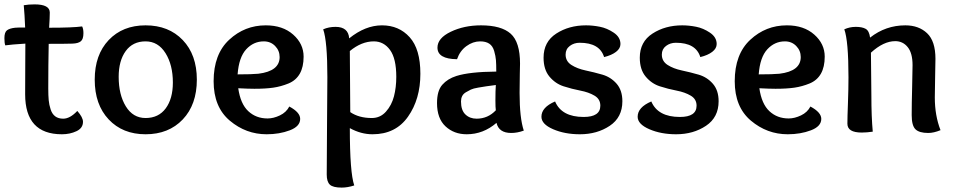

<svg xmlns="http://www.w3.org/2000/svg" viewBox="-20 -600 4336 872"><path d="M48.8 -474.1Q58.1 -475.1 94.2 -475.1Q91.8 -534.2 87.9 -576.2Q108.9 -580.1 137.2 -580.1Q206.1 -580.1 206.1 -543Q206.1 -519 203.1 -474.1Q311 -474.1 353 -480Q358.9 -469.2 358.9 -449.2Q358.9 -421.9 346.9 -412.4Q335 -402.8 309.1 -401.9Q278.8 -400.9 201.2 -400.9Q199.2 -307.1 199.2 -198.2Q199.2 -166 201.2 -145Q203.1 -124 210 -103Q216.8 -82 231 -71.5Q245.1 -61 267.1 -61Q297.9 -61 331.1 -96.2Q356.9 -66.9 356.9 -46.9Q356.9 -18.1 327.4 -4.2Q297.9 9.8 261.2 9.8Q94.2 9.8 94.2 -171.9Q94.2 -219.2 94.7 -302.7Q95.2 -386.2 95.2 -401.9Q30.8 -397.9 3.9 -394Q0 -404.8 0 -426.8Q0 -453.1 11.5 -462.2Q22.9 -471.2 48.8 -474.1Z M765.1 -225.1Q765.1 -305.2 731.7 -358.6Q698.2 -412.1 641.1 -412.1Q583 -412.1 551 -368.2Q519 -324.2 519 -251Q519 -169.9 551.5 -116.9Q584 -64 641.1 -64Q700.2 -64 732.7 -107.9Q765.1 -151.9 765.1 -225.1ZM641.1 9.8Q537.1 9.8 473.6 -57.6Q410.2 -125 410.2 -238.3Q410.2 -351.1 473.6 -418Q537.1 -484.9 641.1 -484.9Q746.1 -484.9 810.1 -418Q874 -351.1 874 -238.3Q874 -125 810.1 -57.6Q746.1 9.8 641.1 9.8Z M1135.3 -196.8Q1107.9 -196.8 1062 -199.2Q1072.3 -127.9 1107.7 -95Q1143.1 -62 1195.3 -62Q1222.2 -62 1251.2 -75.9Q1280.3 -89.8 1293.9 -116.2Q1343.3 -89.8 1343.3 -60.1Q1343.3 -25.9 1296.1 -8.1Q1249 9.8 1190.9 9.8Q1097.2 9.8 1023.7 -52Q950.2 -113.8 950.2 -231Q950.2 -354 1020.8 -419.4Q1091.3 -484.9 1187 -484.9Q1264.2 -484.9 1311.5 -442.9Q1358.9 -400.9 1358.9 -342.8Q1358.9 -295.9 1341.6 -265.4Q1324.2 -234.9 1290.3 -220.9Q1256.3 -207 1221.2 -201.9Q1186 -196.8 1135.3 -196.8ZM1178.2 -412.1Q1131.3 -412.1 1098.1 -376Q1064.9 -339.8 1059.1 -262.2Q1123 -262.2 1153.3 -265.1Q1250 -276.9 1250 -340.8Q1250 -370.1 1229.5 -391.1Q1209 -412.1 1178.2 -412.1Z M1677.7 -412.1Q1622.1 -412.1 1568.8 -368.2Q1570.8 -122.1 1570.8 -90.8Q1609.9 -64 1668.9 -64Q1707 -64 1732.9 -93Q1758.8 -122.1 1769.3 -162.6Q1779.8 -203.1 1779.8 -251Q1779.8 -334 1751.5 -373Q1723.1 -412.1 1677.7 -412.1ZM1565.9 -425.8Q1639.2 -484.9 1714.8 -484.9Q1792 -484.9 1840.6 -430.9Q1889.2 -377 1889.2 -265.1Q1889.2 -149.9 1833 -70.1Q1776.9 9.8 1671.9 9.8Q1619.1 9.8 1568.8 -18.1Q1568.8 184.1 1588.9 242.2Q1559.1 252 1531.7 252Q1492.2 252 1478 238.5Q1463.9 225.1 1463.9 192.9Q1463.9 118.2 1465.3 -40Q1466.8 -198.2 1466.8 -250Q1466.8 -413.1 1447.8 -466.8Q1473.1 -478 1503.9 -478Q1562 -478 1565.9 -425.8Z M2230 -143.1Q2230 -189 2231.9 -213.9Q2201.7 -210 2188.2 -208Q2174.8 -206.1 2151.9 -202.1Q2128.9 -198.2 2118.4 -193.1Q2107.9 -188 2095.9 -180.9Q2084 -173.8 2078.9 -163.3Q2073.7 -152.8 2073.7 -139.2Q2073.7 -99.1 2093.8 -80.1Q2113.8 -61 2144.5 -61Q2195.8 -61 2231.9 -99.1Q2230 -111.8 2230 -143.1ZM2233.9 -274.9Q2233.9 -309.1 2232.4 -327.1Q2231 -345.2 2224.4 -368.2Q2217.8 -391.1 2202.1 -401.6Q2186.5 -412.1 2160.6 -412.1Q2127.9 -412.1 2098.4 -390.6Q2068.8 -369.1 2055.7 -331.1Q1966.8 -332 1966.8 -383.8Q1966.8 -426.8 2027.3 -455.8Q2087.9 -484.9 2164.6 -484.9Q2256.8 -484.9 2299.3 -447Q2341.8 -409.2 2341.8 -311Q2341.8 -308.1 2340.8 -264.2Q2339.8 -220.2 2339.8 -178.2Q2339.8 -64 2358.9 -6.8Q2329.6 3.9 2301.8 3.9Q2245.6 3.9 2234.9 -42Q2174.8 9.8 2099.6 9.8Q2042 9.8 2003.4 -26.1Q1964.8 -62 1964.8 -131.8Q1964.8 -188 1988.8 -215.1Q2012.7 -242.2 2052.7 -254.9Q2112.8 -273.9 2233.9 -274.9Z M2723.6 -340.8Q2703.6 -405.8 2612.8 -405.8Q2586.9 -405.8 2567.9 -391.4Q2548.8 -377 2548.8 -352.1Q2548.8 -321.8 2575.2 -304.9Q2601.6 -288.1 2639.6 -280Q2677.7 -272 2715.8 -261Q2753.9 -250 2780.3 -220Q2806.6 -189.9 2806.6 -140.1Q2806.6 -66.9 2749.3 -28.6Q2691.9 9.8 2613.8 9.8Q2544.9 9.8 2491.9 -13.2Q2439 -36.1 2439 -69.8Q2439 -112.8 2501 -139.2Q2530.8 -68.8 2630.9 -68.8Q2706.5 -68.8 2706.5 -120.1Q2706.5 -149.9 2680.2 -165.5Q2653.8 -181.2 2615.7 -188.5Q2577.6 -195.8 2539.8 -208Q2502 -220.2 2475.3 -252.2Q2448.7 -284.2 2448.7 -337.9Q2448.7 -410.2 2506.3 -447.5Q2564 -484.9 2641.6 -484.9Q2671.9 -484.9 2704.3 -478.5Q2736.8 -472.2 2767.3 -451.7Q2797.9 -431.2 2797.9 -399.9Q2797.9 -379.9 2777.8 -364.5Q2757.8 -349.1 2723.6 -340.8Z M3160.6 -340.8Q3140.6 -405.8 3049.8 -405.8Q3023.9 -405.8 3004.9 -391.4Q2985.8 -377 2985.8 -352.1Q2985.8 -321.8 3012.2 -304.9Q3038.6 -288.1 3076.7 -280Q3114.7 -272 3152.8 -261Q3190.9 -250 3217.3 -220Q3243.7 -189.9 3243.7 -140.1Q3243.7 -66.9 3186.3 -28.6Q3128.9 9.8 3050.8 9.8Q2981.9 9.8 2929 -13.2Q2876 -36.1 2876 -69.8Q2876 -112.8 2938 -139.2Q2967.8 -68.8 3067.9 -68.8Q3143.6 -68.8 3143.6 -120.1Q3143.6 -149.9 3117.2 -165.5Q3090.8 -181.2 3052.7 -188.5Q3014.6 -195.8 2976.8 -208Q2939 -220.2 2912.4 -252.2Q2885.7 -284.2 2885.7 -337.9Q2885.7 -410.2 2943.4 -447.5Q3001 -484.9 3078.6 -484.9Q3108.9 -484.9 3141.4 -478.5Q3173.8 -472.2 3204.3 -451.7Q3234.9 -431.2 3234.9 -399.9Q3234.9 -379.9 3214.8 -364.5Q3194.8 -349.1 3160.6 -340.8Z M3502 -196.8Q3474.6 -196.8 3428.7 -199.2Q3439 -127.9 3474.4 -95Q3509.8 -62 3562 -62Q3588.9 -62 3617.9 -75.9Q3647 -89.8 3660.6 -116.2Q3710 -89.8 3710 -60.1Q3710 -25.9 3662.8 -8.1Q3615.7 9.8 3557.6 9.8Q3463.9 9.8 3390.4 -52Q3316.9 -113.8 3316.9 -231Q3316.9 -354 3387.5 -419.4Q3458 -484.9 3553.7 -484.9Q3630.9 -484.9 3678.2 -442.9Q3725.6 -400.9 3725.6 -342.8Q3725.6 -295.9 3708.3 -265.4Q3690.9 -234.9 3657 -220.9Q3623 -207 3587.9 -201.9Q3552.7 -196.8 3502 -196.8ZM3544.9 -412.1Q3498 -412.1 3464.8 -376Q3431.6 -339.8 3425.8 -262.2Q3489.7 -262.2 3520 -265.1Q3616.7 -276.9 3616.7 -340.8Q3616.7 -370.1 3596.2 -391.1Q3575.7 -412.1 3544.9 -412.1Z M3931.6 -429.2Q4002.4 -484.9 4091.8 -484.9Q4152.8 -484.9 4190.7 -449Q4228.5 -413.1 4228.5 -333Q4228.5 -321.8 4227.1 -254.9Q4225.6 -188 4225.6 -157.2Q4225.6 -75.2 4251.5 -8.8Q4220.7 3.9 4195.8 3.9Q4154.8 3.9 4137.7 -12.9Q4120.6 -29.8 4120.6 -77.1Q4120.6 -128.9 4122.6 -202.4Q4124.5 -275.9 4124.5 -304.2Q4124.5 -358.9 4102.5 -386Q4080.6 -413.1 4045.9 -413.1Q3992.7 -413.1 3935.5 -360.8Q3937.5 -227.1 3937.5 -166Q3937.5 -69.8 3943.8 -2Q3916.5 2 3893.6 2Q3828.6 2 3828.6 -38.1Q3828.6 -66.9 3831.1 -131.8Q3833.5 -196.8 3833.5 -249Q3833.5 -415 3814.5 -466.8Q3838.9 -478 3866.7 -478Q3895.5 -478 3911.6 -469Q3927.7 -460 3931.6 -429.2Z"/></svg>

Font: Sukar
Style: Bold
Weight: 700
Designer: Dario Muhafara - Ghiath Alsory
Foundry: Dario Muhafara - Ghiath Alsory
Version: Version 1.00 March 27, 2016, initial release